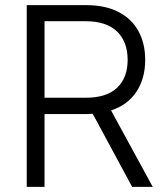

<svg xmlns="http://www.w3.org/2000/svg" viewBox="-20 -727 640 747"><path d="M84 -707H315.4Q389.6 -707 441.4 -680.2Q493.2 -653.3 519 -605.2Q544.9 -557.1 544.9 -494.1Q544.9 -421.9 511 -370.4Q477.1 -318.8 412.1 -297.4L574.2 0H494.1L340.8 -284.2L316.4 -283.2H153.3V0H84ZM313.5 -346.7Q394.5 -346.7 435.5 -385.5Q476.6 -424.3 476.6 -494.1Q476.6 -564.5 435.3 -604.5Q394 -644.5 312.5 -644.5H153.3V-346.7Z"/></svg>

Font: Pretendard Std Light
Style: Regular
Weight: 300
Designer: Base glyphs from Inter by Rasmus Andersson; Hangeul glyphs from Noto Sans CJK(Source Han Sans) by Jang Soo-young and Kan
Foundry: Kil Hyung-jin
Version: Version 1.309